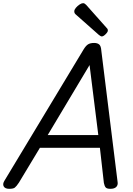

<svg xmlns="http://www.w3.org/2000/svg" viewBox="-59 -1173 839 1207"><path d="M-1 14Q-27 14 -35.5 -1Q-44 -16 -31 -37L467 -863Q481 -886 495 -894.5Q509 -903 533 -903Q553 -903 564.5 -893.5Q576 -884 578 -854L680 -31Q684 -11 672.5 1.5Q661 14 635 14Q613 14 605.5 5.5Q598 -3 594 -23L569 -244H192L60 -25Q44 -1 34 6.5Q24 14 -1 14ZM241 -324H559L504 -764ZM581 -944Q577 -944 572 -947Q567 -950 562 -954L423 -1077Q413 -1085 410.5 -1090Q408 -1095 408 -1102Q408 -1112 418 -1124Q428 -1136 441 -1144.5Q454 -1153 463 -1153Q469 -1153 473.5 -1150Q478 -1147 483 -1142L611 -998Q617 -992 618 -988.5Q619 -985 619 -981Q619 -972 605 -958Q591 -944 581 -944Z"/></svg>

Font: Playwrite DE SAS
Style: Regular
Weight: 400
Designer: Veronika Burian, José Scaglione
Foundry: TypeTogether
Version: Version 1.002